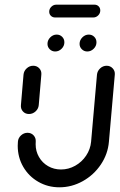

<svg xmlns="http://www.w3.org/2000/svg" viewBox="-20 -800 512 822"><path d="M104.1 -311.9Q88.1 -311.9 78.1 -323Q68.1 -334.1 69.6 -350L80.7 -480.4Q82.2 -496.3 94.3 -507.4Q106.3 -518.5 122.2 -518.5Q138.1 -518.5 148.3 -507.4Q158.5 -496.3 157 -480.4L145.9 -350Q144.4 -334.1 132.2 -323Q120 -311.9 104.1 -311.9ZM436.7 -518.5Q452.2 -518.5 462.6 -507.2Q473 -495.9 471.5 -480.4L446.3 -193.3Q441.9 -140.4 411.7 -95.6Q381.5 -50.7 334.3 -24.4Q287 1.9 234.4 1.9Q184.8 1.9 143.9 -21.7Q103 -45.2 79.4 -85.9Q55.9 -126.7 55.9 -175.9Q55.9 -181.5 56.7 -193.3Q57.8 -209.3 70 -220.4Q82.2 -231.5 97.8 -231.5Q113.7 -231.5 123.9 -220.4Q134.1 -209.3 133 -193.3Q132.6 -189.6 132.6 -182.6Q132.6 -152.6 146.9 -127.8Q161.1 -103 185.9 -88.7Q210.7 -74.4 241.1 -74.4Q273.3 -74.4 301.9 -90.4Q330.4 -106.3 348.7 -133.7Q367 -161.1 370 -193.3L395.2 -480.4Q396.7 -495.9 408.7 -507.2Q420.7 -518.5 436.7 -518.5ZM320.7 -612.2Q320.7 -628.1 332.6 -640Q344.4 -651.9 360 -651.9Q374.1 -651.9 383.5 -642.4Q393 -633 393 -618.9Q393 -603 381.1 -591.3Q369.3 -579.6 353.7 -579.6Q340 -579.6 330.4 -589.1Q320.7 -598.5 320.7 -612.2ZM183.3 -612.2Q183.3 -628.1 195.2 -640Q207 -651.9 222.6 -651.9Q236.7 -651.9 246.1 -642.4Q255.6 -633 255.6 -618.9Q255.6 -603 243.7 -591.3Q231.9 -579.6 216.3 -579.6Q202.6 -579.6 193 -589.1Q183.3 -598.5 183.3 -612.2ZM190.7 -750Q190.7 -762.2 199.8 -771.1Q208.9 -780 220.7 -780H384.4Q395.2 -780 402.2 -773Q409.3 -765.9 409.3 -755.2Q409.3 -743 400.4 -734.1Q391.5 -725.2 379.6 -725.2H215.9Q205.2 -725.2 198 -732.2Q190.7 -739.3 190.7 -750Z"/></svg>

Font: 26F Galaxy Sans
Style: Bold Italic
Weight: 700
Italic angle: -5°
Designer: C₂₉H₂₅N₃O₅
Version: Version 1.200